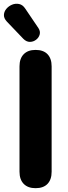

<svg xmlns="http://www.w3.org/2000/svg" viewBox="-34 -975 357 1004"><path d="M152 9Q112 9 90 -13.5Q68 -36 68 -77V-628Q68 -669 90 -691.5Q112 -714 152 -714Q193 -714 214.5 -691.5Q236 -669 236 -628V-77Q236 -36 214.5 -13.5Q193 9 152 9ZM88 -772 2 -862Q-14 -879 -13.5 -896.5Q-13 -914 -1 -928.5Q11 -943 29 -950.5Q47 -958 66 -954Q85 -950 98 -930L167 -828Q178 -811 173.5 -794.5Q169 -778 154.5 -767Q140 -756 122 -756Q104 -756 88 -772Z"/></svg>

Font: Chiron GoRound TC EB
Style: Regular
Weight: 700
Designer: Ryoko NISHIZUKA 西塚涼子 (kana, bopomofo & ideographs); Paul D. Hunt (Latin, Greek & Cyrillic); Sandoll Communications 산돌커뮤니
Foundry: Adobe
Version: Version 1.000;hotconv 1.1.1;makeotfexe 2.6.0